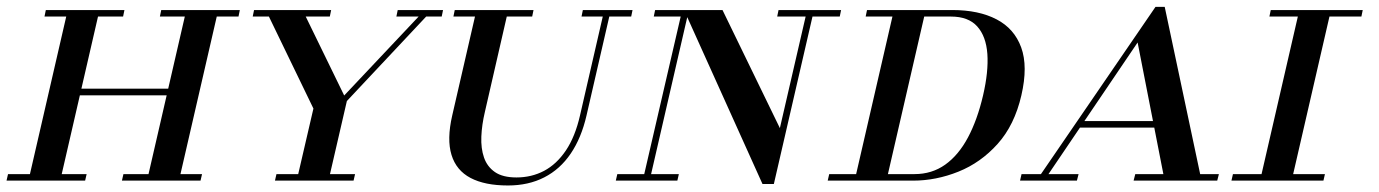

<svg xmlns="http://www.w3.org/2000/svg" viewBox="-82 -540 4124 574"><path d="M357.5 0 475 -510H570.5L453 0ZM-62.5 0 -58 -19.5H177L172.5 0ZM3 0 120.5 -510H215.5L98 0ZM282.5 0 287 -19.5H522L517.5 0ZM136.5 -255 141 -275H441L436.5 -255ZM51 -490.5 55 -510H290L286 -490.5ZM396 -490.5 400 -510H635L631 -490.5Z M805 0 855 -215.5 712.5 -510H822.5L947 -254.5L1186 -508H1208.5L955 -238L900 0ZM740 0 744.5 -19.5H979.5L975 0ZM673.5 -490.5 677.5 -510H908L904 -490.5ZM1103 -490.5 1107 -510H1242.5L1238.5 -490.5Z M1436.5 14.5Q1367.5 14.5 1324.8 -8Q1282 -30.5 1267.8 -77Q1253.5 -123.5 1270 -195L1342.5 -510H1437.5L1367.5 -205Q1358.5 -167 1357 -131.8Q1355.5 -96.5 1365 -69Q1374.5 -41.5 1397.8 -25.5Q1421 -9.5 1462 -9.5Q1507 -9.5 1544.5 -29.2Q1582 -49 1609.8 -90.2Q1637.5 -131.5 1652 -195L1724.5 -510H1744L1671.5 -195Q1656 -127.5 1624.2 -80.8Q1592.5 -34 1545.2 -9.8Q1498 14.5 1436.5 14.5ZM1273.5 -490.5 1277.5 -510H1513L1509 -490.5ZM1656.5 -490.5 1660.5 -510H1809L1805 -490.5Z M2197.5 10 1963 -510H2078L2249.5 -157L2331 -510H2351.5L2231.5 10ZM1759 0 1763.5 -19.5H1947.5L1943 0ZM1839.5 0 1953 -490.5H1872.5L1876.5 -510H1977.5L1860 0ZM2241.5 -490.5 2245.5 -510H2432.5L2428.5 -490.5Z M2392.5 0 2397 -19.5H2652Q2704 -19.5 2743.8 -47.8Q2783.5 -76 2811.8 -129Q2840 -182 2857 -255Q2873.5 -326 2869.8 -378.8Q2866 -431.5 2839.5 -461Q2813 -490.5 2761 -490.5H2506L2510 -510H2765Q2844 -510 2897.2 -482.2Q2950.5 -454.5 2971 -398Q2991.5 -341.5 2971.5 -255Q2951 -166 2900.5 -109.8Q2850 -53.5 2783.2 -26.8Q2716.5 0 2647.5 0ZM2473 0 2590.5 -510H2685.5L2568 0Z M3142 -158.5 3146.5 -178H3456.5L3452 -158.5ZM3400 -519.5 3506 -19.5H3562L3557 0H3307L3312 -19.5H3396L3319 -413L3052.5 -19.5H3142.5L3137.5 0H2967.5L2972 -19.5H3030L3372.5 -519.5Z M3685 0 3802.5 -510H3897L3779.5 0ZM3599.5 0 3604 -19.5H3879L3874.5 0ZM3713 -490.5 3717 -510H3992L3988 -490.5Z"/></svg>

Font: Bodoni Moda SC 11pt
Style: Italic
Weight: 400
Italic angle: -13°
Version: Version 2.005